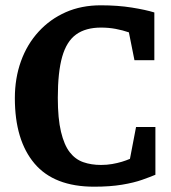

<svg xmlns="http://www.w3.org/2000/svg" viewBox="-20 -686 646 724"><path d="M335 18Q184 18 110 -69.5Q36 -157 36 -316Q36 -391 59 -455Q82 -519 125.5 -566.5Q169 -614 228 -640Q287 -666 360 -666Q424 -666 477 -657.5Q530 -649 562 -639V-459H487L466 -564Q443 -572 416.5 -577Q390 -582 361 -582Q303 -582 267 -556Q231 -530 214.5 -472Q198 -414 198 -317Q198 -239 210 -189Q222 -139 243 -112Q264 -85 294 -74.5Q324 -64 361 -64Q383 -64 403 -67.5Q423 -71 439.5 -76Q456 -81 470 -87L493 -207H566V-27Q547 -19 516 -8Q485 3 440 10.5Q395 18 335 18Z"/></svg>

Font: Faustina Light
Style: Bold
Weight: 700
Version: Version 1.200